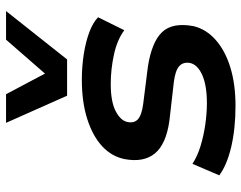

<svg xmlns="http://www.w3.org/2000/svg" viewBox="-104 -704 818 651"><g transform="rotate(-90 305.5 -379.0)"><path d="M272 10Q194 10 132.5 -4.5Q71 -19 36 -45L75 -136Q101 -119 135.5 -108.5Q170 -98 208 -92.5Q246 -87 281 -87Q340 -87 375.5 -102.5Q411 -118 417 -144Q421 -167 406.5 -180.5Q392 -194 353 -199L222 -214Q142 -225 110.5 -263Q79 -301 91 -366Q100 -410 134.5 -442Q169 -474 226.5 -492.5Q284 -511 360 -511Q405 -511 446.5 -504.5Q488 -498 520.5 -486Q553 -474 572 -456L528 -367Q496 -391 446 -402Q396 -413 346 -413Q286 -413 254 -396.5Q222 -380 217 -357Q212 -334 226 -321Q240 -308 278 -303L405 -287Q488 -274 521.5 -239Q555 -204 542 -133Q532 -90 495.5 -57.5Q459 -25 402 -7.5Q345 10 272 10ZM306 -561 214 -768H311L381 -636L496 -768H593L429 -561Z"/></g></svg>

Font: Nunito Sans 7pt SemiExpanded
Style: Bold Italic
Weight: 700
Width: 6
Italic angle: -9°
Designer: Vernon Adams
Foundry: Vernon Adams
Version: Version 3.101;gftools[0.9.27]